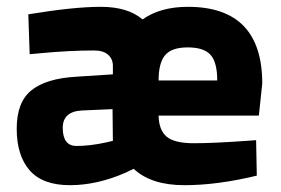

<svg xmlns="http://www.w3.org/2000/svg" viewBox="-20 -531 824 563"><path d="M703 -118 731 -120 733 -16Q618 12 520.5 12Q423 12 372 -36L349 -25Q265 12 185 12Q105 12 67 -31.5Q29 -75 29 -153.5Q29 -232 72.5 -266.5Q116 -301 203 -306L311 -313V-338Q311 -358 297 -370.5Q283 -383 256 -383Q184 -383 99 -375L67 -372L63 -489Q196 -511 275.5 -511Q355 -511 398 -474Q450 -511 531 -511Q749 -511 749 -286L739 -192H445Q446 -149 469 -130Q492 -111 548.5 -111Q605 -111 703 -118ZM311 -118 310 -211 220 -207Q164 -204 164 -156Q164 -103 204.5 -103Q245 -103 294 -114ZM445 -295H617Q617 -348 597.5 -370Q578 -392 530.5 -392Q483 -392 464 -369Q445 -346 445 -295Z"/></svg>

Font: Titillium-CLs Web
Style: CLs-Bold
Weight: 700
Version: Version 1.002;PS 57.000;hotconv 1.0.70;makeotf.lib2.5.55311